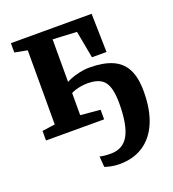

<svg xmlns="http://www.w3.org/2000/svg" viewBox="-143 -657 915 1017"><g transform="rotate(-20 314.0 -148.5)"><path d="M357.5 251Q330 251 308 246Q286 241 275 237L270.5 176.5Q278 179 293.8 181Q309.5 183 332.5 183Q402 183 433.5 125.5Q465 68 465 -53Q465 -139 438 -174.2Q411 -209.5 343 -209.5Q313 -209.5 283.5 -201.8Q254 -194 239 -182.5V-244.5Q250.5 -254 273 -263Q295.5 -272 323.8 -278.2Q352 -284.5 380.5 -284.5Q458 -284.5 508.8 -262.5Q559.5 -240.5 584 -193.2Q608.5 -146 608.5 -68.5Q608.5 35 578.2 106.2Q548 177.5 491.8 214.2Q435.5 251 357.5 251ZM33 0V-54L105.5 -64V-482L34.5 -495.5V-548H489.5L494.5 -331H412.5L384 -484.5L249 -491.5V-64L360.5 -54V0Z"/></g></svg>

Font: Merriweather 36pt
Style: Bold
Weight: 700
Designer: Eben Sorkin
Foundry: Eben Sorkin
Version: Version 2.100